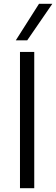

<svg xmlns="http://www.w3.org/2000/svg" viewBox="-20 -989 295 1009"><path d="M160 -716V0H85V-716ZM185 -969H255L123 -777H63Z"/></svg>

Font: Madhuban Light
Style: Regular
Weight: 300
Designer: jaikishan Patel
Foundry: MagicType
Version: Version 1.000